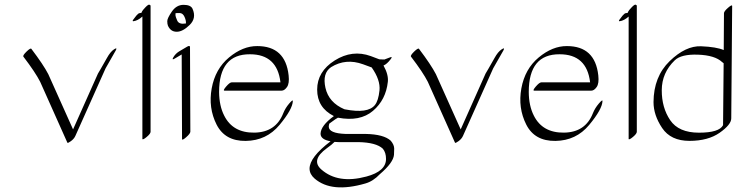

<svg xmlns="http://www.w3.org/2000/svg" viewBox="-20 -575 3166 825"><path d="M477.5 -358.4Q456.1 -319.8 433.6 -281.2L303.7 9.3Q297.9 22 284.4 31.7Q271 41.5 269.5 38.1L152.8 -223.1Q132.3 -263.7 80.6 -331.5Q76.7 -336.4 94 -353.3Q111.3 -370.1 114.7 -365.2Q166.5 -296.9 187.5 -256.3L293.9 -19L400.9 -258.8Q401.4 -259.8 413.1 -279.5Q424.8 -299.3 439.5 -325.9Q454.1 -352.5 469.7 -362.8Q485.4 -373 477.5 -358.4Z M627 -8.8Q627 -0.5 610.6 13.2Q594.2 26.9 591.8 22.5V-503.9Q572.3 -486.3 553.7 -483.9Q547.4 -482.9 552.2 -490.2Q557.1 -497.6 565.7 -507.8Q574.2 -518.1 580.1 -518.6Q585.9 -519 587.9 -520Q588.9 -522 590.3 -525.9Q591.8 -529.8 604.7 -543.5Q617.7 -557.1 622.3 -554.7Q627 -552.2 627 -550.8Z M807.1 -537.6Q825.2 -497.6 795.2 -468Q765.1 -438.5 739.3 -438.5Q713.4 -438.5 701.7 -464.4Q698.7 -471.7 698.7 -484.1Q698.7 -496.6 718.5 -525.4Q738.3 -554.2 768.8 -554.2Q799.3 -554.2 807.1 -537.6ZM778.8 -474.1Q780.3 -485.8 772.9 -502.4Q765.6 -519 751.5 -519Q737.3 -519 734.4 -518.6Q733.9 -515.1 733.9 -509.5Q733.9 -503.9 741.5 -486.6Q749 -469.2 778.8 -474.1ZM749.5 -354 784.2 -374.5Q795.9 -381.3 796.4 -373L797.9 -9.3Q797.9 -1 780 14.6Q762.2 30.3 762.2 22L760.7 -340.8H760.3L731.4 -323.7Q716.3 -314.5 725.3 -329.6Q734.4 -344.7 749.5 -354Z M943.4 -78.1Q980.5 -3.9 1072.8 -5.1Q1165 -6.3 1197.3 -88.9Q1206.1 -110.8 1222.4 -129.9Q1238.8 -148.9 1238.3 -141.1Q1237.3 -106 1181.2 -38.3Q1125 29.3 1035.9 30.5Q946.8 31.7 910.6 -39.8Q874.5 -111.3 889.6 -195.1Q904.8 -278.8 964.1 -328.1Q1023.4 -377.4 1085.4 -377Q1206.5 -377 1220.2 -251Q1224.1 -216.3 1213.1 -200.9Q1202.1 -185.5 1190.4 -185.5H944.8Q936.5 -185.5 951.9 -203.4Q967.3 -221.2 975.6 -221.2H1185.1Q1170.9 -341.8 1054.2 -341.8Q921.4 -342.8 921.4 -179.7Q921.9 -120.1 943.4 -78.1Z M1417.5 34.7Q1406.2 46.4 1384.3 62Q1314.5 112.8 1360.8 153.3Q1432.6 216.3 1554.2 183.6Q1638.7 161.1 1638.7 107.9Q1638.7 80.6 1625 64Q1596.7 37.1 1519.5 35.6H1434.1Q1425.3 35.2 1417.5 34.7ZM1310.1 149.9Q1310.1 100.6 1400.4 32.2Q1357.4 24.4 1357.4 -0.5Q1358.4 -35.2 1414.6 -76.2Q1342.8 -112.3 1342.8 -189.9Q1342.8 -267.6 1418.2 -315.2Q1493.7 -362.8 1573.2 -334L1609.4 -320.3Q1610.4 -320.3 1615.7 -319.8Q1621.1 -319.3 1631.8 -319.3L1656.2 -328.6Q1668 -333 1659.2 -321.3Q1642.6 -299.3 1627.9 -293.5Q1649.9 -253.9 1646.5 -223.6Q1638.2 -146 1582.5 -98.6Q1526.9 -51.3 1432.1 -69.3Q1431.2 -69.3 1420.9 -62.5Q1410.6 -55.7 1395 -43.9Q1393.1 -38.1 1392.6 -31.2Q1392.6 -2 1465.3 0.5H1550.8Q1629.4 2 1659.2 29.8Q1673.8 47.4 1673.8 63.7Q1673.8 80.1 1672.9 90.3Q1669.9 124 1612.3 173.3Q1583 204.1 1549.8 213.4Q1405.3 255.4 1332 192.4Q1310.5 173.8 1310.1 149.9ZM1577.1 -285.2 1540 -298.8Q1465.8 -325.7 1402.8 -286.6Q1364.3 -260.7 1378.4 -197.5Q1392.6 -134.3 1460 -105.5Q1460 -105.5 1460.4 -105.5Q1461.4 -105 1462.9 -105Q1560.5 -85.9 1590.8 -123.5Q1606 -142.1 1610.6 -186.5Q1615.2 -231 1577.1 -285.2Z M2143.1 -358.4Q2121.6 -319.8 2099.1 -281.2L1969.2 9.3Q1963.4 22 1950 31.7Q1936.5 41.5 1935.1 38.1L1818.4 -223.1Q1797.9 -263.7 1746.1 -331.5Q1742.2 -336.4 1759.5 -353.3Q1776.9 -370.1 1780.3 -365.2Q1832 -296.9 1853 -256.3L1959.5 -19L2066.4 -258.8Q2066.9 -259.8 2078.6 -279.5Q2090.3 -299.3 2105 -325.9Q2119.6 -352.5 2135.3 -362.8Q2150.9 -373 2143.1 -358.4Z M2273.9 -78.1Q2311 -3.9 2403.3 -5.1Q2495.6 -6.3 2527.8 -88.9Q2536.6 -110.8 2553 -129.9Q2569.3 -148.9 2568.8 -141.1Q2567.9 -106 2511.7 -38.3Q2455.6 29.3 2366.5 30.5Q2277.3 31.7 2241.2 -39.8Q2205.1 -111.3 2220.2 -195.1Q2235.4 -278.8 2294.7 -328.1Q2354 -377.4 2416 -377Q2537.1 -377 2550.8 -251Q2554.7 -216.3 2543.7 -200.9Q2532.7 -185.5 2521 -185.5H2275.4Q2267.1 -185.5 2282.5 -203.4Q2297.9 -221.2 2306.2 -221.2H2515.6Q2501.5 -341.8 2384.8 -341.8Q2252 -342.8 2252 -179.7Q2252.4 -120.1 2273.9 -78.1Z M2716.3 -8.8Q2716.3 -0.5 2700 13.2Q2683.6 26.9 2681.2 22.5V-503.9Q2661.6 -486.3 2643.1 -483.9Q2636.7 -482.9 2641.6 -490.2Q2646.5 -497.6 2655 -507.8Q2663.6 -518.1 2669.4 -518.6Q2675.3 -519 2677.2 -520Q2678.2 -522 2679.7 -525.9Q2681.2 -529.8 2694.1 -543.5Q2707 -557.1 2711.7 -554.7Q2716.3 -552.2 2716.3 -550.8Z M3089.8 -359.9 3090.8 -518.1Q3090.8 -526.4 3108.4 -541.7Q3126 -557.1 3126 -548.8L3122.1 -66.4Q3122.1 -39.6 3072.3 -4.6Q3022.5 30.3 2942.4 30.3Q2862.3 30.3 2825.2 -24.9Q2788.1 -80.1 2788.1 -136.2Q2788.6 -245.6 2857.4 -312.3Q2926.3 -378.9 2992.4 -376.2Q3058.6 -373.5 3089.8 -359.9ZM3089.4 -303.2Q3087.4 -304.2 3082.5 -308.6Q3051.8 -337.4 2979.5 -340.1Q2907.2 -342.8 2879.4 -315.9Q2823.7 -262.2 2823.5 -187.5Q2823.2 -112.8 2859.6 -58.8Q2896 -4.9 2983.2 -4.9Q3070.3 -4.9 3086.9 -37.1Z"/></svg>

Font: ML-NILA03
Style: Regular
Weight: 400
Designer: CLT@C-DIT
Version: Version ML-NILA03 1.0